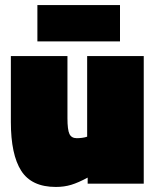

<svg xmlns="http://www.w3.org/2000/svg" viewBox="-20 -727 617 760"><path d="M23 -244V-505H247V-259Q247 -213 255 -196.5Q263 -180 284 -180Q294 -180 305.5 -181.5Q317 -183 325 -186V-505H549V0H327V-24Q290 -4 262 4.5Q234 13 201 13Q105 13 64 -51Q23 -115 23 -244ZM128 -707H455V-563H128Z"/></svg>

Font: Cairo Black
Style: Regular
Weight: 900
Designer: Mohamed Gaber, Accademia di Belle Arti di Urbino and others
Foundry: Kief Type Foundry, Accademia di Belle Arti di Urbino and others
Version: Version 3.011